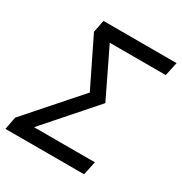

<svg xmlns="http://www.w3.org/2000/svg" viewBox="-182 -838 912 962"><g transform="rotate(30 274.0 -357.0)"><path d="M-15 0 -1 -73 260 -369 126 -643 140 -714H563L546 -635H222L354 -362L105 -79H457L440 0Z"/></g></svg>

Font: Noto IKEA Latin
Style: Italic
Weight: 400
Italic angle: -12°
Designer: Monotype Design Team
Foundry: Monotype Imaging Inc.
Version: Version 1.0